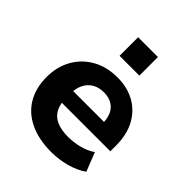

<svg xmlns="http://www.w3.org/2000/svg" viewBox="-205 -862 1001 1001"><g transform="rotate(45 296.0 -361.0)"><path d="M338 11Q244 11 177.5 -21Q111 -53 77 -111.5Q43 -170 43 -249Q43 -324 75.5 -382.5Q108 -441 167.5 -475Q227 -509 307 -509Q380 -509 435 -478Q490 -447 521 -389.5Q552 -332 552 -251V-210H170V-295H435L421 -280Q421 -342 392 -373Q363 -404 311 -404Q274 -404 247 -388Q220 -372 205.5 -341.5Q191 -311 191 -266V-253Q191 -201 207.5 -169Q224 -137 258.5 -122Q293 -107 344 -107Q383 -107 424.5 -117.5Q466 -128 498 -150L539 -46Q499 -18 445 -3.5Q391 11 338 11ZM234 -596V-733H380V-596Z"/></g></svg>

Font: Nunito Sans 9pt ExtraBold
Style: Regular
Weight: 800
Version: Version 3.101;gftools[0.9.27]